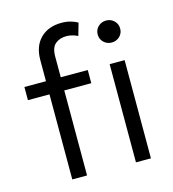

<svg xmlns="http://www.w3.org/2000/svg" viewBox="-109 -825 825 916"><g transform="rotate(-15 303.0 -367.5)"><path d="M135 0V-420H28.5V-485H135V-589.5Q135 -658 173.8 -696.5Q212.5 -735 278 -735Q303.5 -735 323.2 -729.2Q343 -723.5 357.5 -715L340 -653.5Q325 -661 311 -664.2Q297 -667.5 284.5 -667.5Q251.5 -667.5 229.8 -649.8Q208 -632 208 -587V-485H341.5V-420H208V0ZM449.5 0V-485H523.5V0ZM486.5 -582Q463.5 -582 447.2 -597.5Q431 -613 431 -636Q431 -659.5 447.2 -675Q463.5 -690.5 486.5 -690.5Q509.5 -690.5 525.8 -675Q542 -659.5 542 -636Q542 -613 525.8 -597.5Q509.5 -582 486.5 -582Z"/></g></svg>

Font: Geologica ExtraLight
Style: Regular
Weight: 200
Designer: Sindre Bremnes, Frode Helland
Foundry: Monokrom Skriftforlag AS
Version: Version 1.010; ttfautohint (v1.8.4.7-5d5b);gftools[0.9.28]